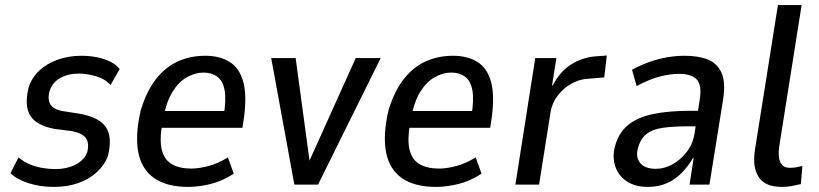

<svg xmlns="http://www.w3.org/2000/svg" viewBox="-20 -725 3217 754"><path d="M191 9Q138 9 92.5 -5.5Q47 -20 21 -45L53 -107Q72 -90 96 -80Q120 -70 146 -65.5Q172 -61 196 -61Q244 -61 278.5 -79.5Q313 -98 323 -129Q331 -164 317 -183Q303 -202 263 -210L193 -219Q124 -232 99.5 -270Q75 -308 92 -380Q104 -419 133.5 -447Q163 -475 206 -490.5Q249 -506 300 -506Q330 -506 359 -500.5Q388 -495 412 -483.5Q436 -472 450 -454L414 -391Q393 -415 357 -425.5Q321 -436 290 -436Q247 -436 215.5 -418Q184 -400 174 -365Q166 -333 179 -313.5Q192 -294 231 -288L295 -278Q370 -264 396 -225.5Q422 -187 404 -113Q392 -79 362 -50.5Q332 -22 288.5 -6.5Q245 9 191 9Z M720 9Q635 9 585.5 -25.5Q536 -60 523 -127.5Q510 -195 533 -293Q556 -368 593 -415Q630 -462 679 -484Q728 -506 786 -506Q843 -506 881.5 -482Q920 -458 935 -405Q950 -352 938 -262L932 -223H597L608 -289H878L858 -267Q869 -334 862 -371Q855 -408 833 -424Q811 -440 779 -440Q747 -440 714.5 -422Q682 -404 657.5 -364.5Q633 -325 621 -259L617 -238Q606 -175 615.5 -136.5Q625 -98 654.5 -80.5Q684 -63 731 -63Q761 -63 799 -73Q837 -83 875 -107L898 -43Q854 -14 807.5 -2.5Q761 9 720 9Z M1136 0 1045 -497H1141L1196 -91H1194L1377 -497H1475L1229 0Z M1693 9Q1608 9 1558.5 -25.5Q1509 -60 1496 -127.5Q1483 -195 1506 -293Q1529 -368 1566 -415Q1603 -462 1652 -484Q1701 -506 1759 -506Q1816 -506 1854.5 -482Q1893 -458 1908 -405Q1923 -352 1911 -262L1905 -223H1570L1581 -289H1851L1831 -267Q1842 -334 1835 -371Q1828 -408 1806 -424Q1784 -440 1752 -440Q1720 -440 1687.5 -422Q1655 -404 1630.5 -364.5Q1606 -325 1594 -259L1590 -238Q1579 -175 1588.5 -136.5Q1598 -98 1627.5 -80.5Q1657 -63 1704 -63Q1734 -63 1772 -73Q1810 -83 1848 -107L1871 -43Q1827 -14 1780.5 -2.5Q1734 9 1693 9Z M2004 0 2082 -497H2165L2148 -390H2151Q2179 -444 2223 -472Q2267 -500 2322 -504L2363 -507L2353 -421L2281 -415Q2251 -412 2221.5 -395Q2192 -378 2170 -349.5Q2148 -321 2142 -284L2097 0Z M2525 9Q2472 9 2439 -14.5Q2406 -38 2395 -75.5Q2384 -113 2396 -154Q2411 -205 2447 -234.5Q2483 -264 2544 -277Q2605 -290 2694 -290H2737L2728 -229H2684Q2623 -229 2582.5 -223Q2542 -217 2519 -199Q2496 -181 2486 -146Q2475 -109 2493.5 -85.5Q2512 -62 2556 -62Q2589 -62 2621.5 -80Q2654 -98 2678 -130Q2702 -162 2708 -204L2728 -335Q2737 -391 2716 -413Q2695 -435 2646 -435Q2613 -435 2571.5 -424.5Q2530 -414 2480 -387L2462 -451Q2499 -471 2534 -483Q2569 -495 2603 -500.5Q2637 -506 2669 -506Q2723 -506 2760 -491Q2797 -476 2813.5 -439Q2830 -402 2820 -336L2766 0H2688L2704 -104H2701Q2682 -71 2656 -45Q2630 -19 2597.5 -5Q2565 9 2525 9Z M3050 9Q2985 9 2959.5 -29.5Q2934 -68 2945 -138L3035 -705H3128L3040 -149Q3037 -129 3038.5 -110.5Q3040 -92 3050 -79Q3060 -66 3082 -66Q3095 -66 3109 -68.5Q3123 -71 3131 -73L3125 -2Q3103 3 3086.5 6Q3070 9 3050 9Z"/></svg>

Font: Nunito Sans 7pt Condensed Medium
Style: Italic
Weight: 500
Width: 3
Italic angle: -9°
Designer: Vernon Adams
Foundry: Vernon Adams
Version: Version 3.101;gftools[0.9.27]